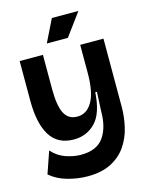

<svg xmlns="http://www.w3.org/2000/svg" viewBox="-125 -774 778 1005"><g transform="rotate(-15 263.5 -271.5)"><path d="M224 153Q172 153 117 138Q62 123 22 89L63 -30Q95 6 137.5 20.5Q180 35 219 35Q305 35 342 -17.5Q379 -70 379 -156L384 -262H375Q368 -149 321 -100.5Q274 -52 204 -52Q117 -52 76 -118Q35 -184 35 -306V-522H161V-336Q161 -246 182.5 -204.5Q204 -163 252 -163Q304 -163 333.5 -214.5Q363 -266 363 -369V-522H489V-152Q489 -98 476.5 -44Q464 10 434 54.5Q404 99 352.5 126Q301 153 224 153ZM310 -574H196L256 -696H400Z"/></g></svg>

Font: Bricolage Grotesque 96pt SemiBold
Style: Regular
Weight: 600
Designer: Mathieu Triay
Foundry: Atelier Triay
Version: Version 1.001; ttfautohint (v1.8.4.7-5d5b);gftools[0.9.33.de